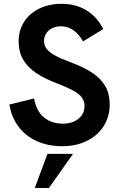

<svg xmlns="http://www.w3.org/2000/svg" viewBox="-20 -732 616 979"><path d="M28 -199 154 -230Q164.5 -167 203.2 -134.2Q242 -101.5 301.5 -101.5Q332.5 -101.5 357.2 -112.5Q382 -123.5 396.5 -144Q411 -164.5 411 -191.5Q411 -217.5 396 -236.5Q381 -255.5 352.5 -270.8Q324 -286 274 -305.5Q205.5 -331.5 162.2 -361.2Q119 -391 97 -429.8Q75 -468.5 75 -521Q75 -576.5 102.5 -620Q130 -663.5 180 -688Q230 -712.5 295 -712.5Q365.5 -712.5 419.8 -680Q474 -647.5 506.5 -584L403.5 -521Q382 -558.5 353.8 -578.2Q325.5 -598 291 -598Q266.5 -598 246.8 -588.5Q227 -579 215.8 -562Q204.5 -545 204.5 -523.5Q204.5 -500 218 -482.5Q231.5 -465 260.8 -449Q290 -433 341.5 -414Q409 -388.5 452 -359.8Q495 -331 517.2 -292Q539.5 -253 539.5 -199.5Q539.5 -138 509 -89.5Q478.5 -41 423.5 -13.8Q368.5 13.5 297.5 13.5Q224 13.5 166.8 -12.8Q109.5 -39 73.8 -87Q38 -135 28 -199ZM222 52.5H352.5L229.5 226.5H157.5Z"/></svg>

Font: HK Grotesk
Style: Bold
Weight: 700
Designer: Alfredo Marco Pradil
Foundry: Hanken Design Co.
Version: Version 3.001